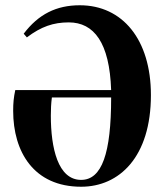

<svg xmlns="http://www.w3.org/2000/svg" viewBox="-20 -693 624 729"><path d="M30 -272C30 -117 108 16 288 16C433 16 553 -97 553 -332C553 -543 445 -673 283 -673C194 -673 126 -639 70 -565L82 -551C136 -592 183 -608 241 -608C337 -608 396 -531 402 -351H38C32 -323 30 -302 30 -272ZM288 -10C200 -10 173 -131 173 -254C173 -277 174 -301 177 -323H402V-322C402 -111 367 -10 288 -10Z"/></svg>

Font: Source Serif 4 Display
Style: Bold
Weight: 700
Designer: Frank Grießhammer
Foundry: Adobe Systems Incorporated
Version: Version 4.004;hotconv 1.0.117;makeotfexe 2.5.65602